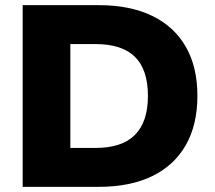

<svg xmlns="http://www.w3.org/2000/svg" viewBox="-20 -725 835 745"><path d="M68 0V-705H363Q485 -705 570.5 -663.5Q656 -622 701 -543.5Q746 -465 746 -353Q746 -241 701 -162Q656 -83 570.5 -41.5Q485 0 363 0ZM253 -151H351Q453 -151 503.5 -201.5Q554 -252 554 -353Q554 -455 503.5 -504.5Q453 -554 351 -554H253Z"/></svg>

Font: Nunito Sans 11pt Black
Style: Regular
Weight: 900
Version: Version 3.101;gftools[0.9.27]